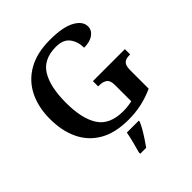

<svg xmlns="http://www.w3.org/2000/svg" viewBox="-252 -879 1256 1256"><g transform="rotate(-45 375.5 -251.5)"><path d="M416 10Q294 10 214.5 -36Q135 -82 95.5 -164.5Q56 -247 56 -358Q56 -466 97 -548.5Q138 -631 219.5 -677.5Q301 -724 421 -724Q541 -724 601 -691Q661 -658 661 -609Q661 -575 630 -552Q599 -529 544 -529Q544 -585 514.5 -624.5Q485 -664 418 -664Q302 -664 253.5 -584.5Q205 -505 205 -358Q205 -211 256 -132.5Q307 -54 431 -54Q453 -54 474.5 -56.5Q496 -59 514 -63V-215Q514 -256 494 -270.5Q474 -285 440 -285H430V-334H726V-285H716Q686 -285 669.5 -270Q653 -255 653 -211V-41Q598 -16 540.5 -3Q483 10 416 10ZM313 208Q322 177 332.5 136Q343 95 349 61H459V71Q450 92 434.5 119Q419 146 401 173Q383 200 368 221H313Z"/></g></svg>

Font: Noto Serif Tibetan SemiBold
Style: Regular
Weight: 600
Designer: Monotype Design Team
Foundry: Monotype Imaging Inc.
Version: Version 2.103; ttfautohint (v1.8.4.7-5d5b)